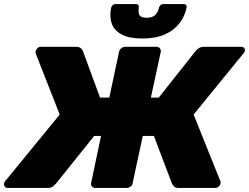

<svg xmlns="http://www.w3.org/2000/svg" viewBox="-35 -932 1235 952"><path d="M1161 -700Q1171 -700 1176 -693.5Q1181 -687 1179 -678Q1177 -672 1172 -667L925 -364L1058 -33Q1060 -28 1058 -22Q1057 -13 1049 -6.5Q1041 0 1031 0H852Q834 0 827 -8.5Q820 -17 818 -21L728 -258H673L623 -26Q622 -14 612.5 -7Q603 0 593 0H438Q427 0 421 -7Q415 -14 417 -26L466 -258H432L242 -21Q238 -17 228.5 -8.5Q219 0 201 0H3Q-6 0 -11 -6.5Q-16 -13 -15 -22Q-14 -25 -13 -28Q-12 -31 -10 -33L261 -364L142 -667Q140 -673 142 -678Q144 -687 151 -693.5Q158 -700 167 -700H341Q357 -700 365 -693.5Q373 -687 376 -679L461 -448H507L555 -674Q557 -685 566 -692.5Q575 -700 586 -700H741Q751 -700 757.5 -692.5Q764 -685 762 -674L713 -448H752L935 -679Q941 -687 951.5 -693.5Q962 -700 977 -700ZM671 -741Q606 -741 568.5 -761Q531 -781 519 -815.5Q507 -850 516 -893Q518 -901 523.5 -906.5Q529 -912 539 -912H638Q647 -912 651 -906.5Q655 -901 653 -893Q651 -880 652.5 -868.5Q654 -857 663 -850.5Q672 -844 692 -844Q722 -844 735.5 -858.5Q749 -873 753 -893Q755 -901 761 -906.5Q767 -912 776 -912H875Q884 -912 888 -906.5Q892 -901 890 -893Q881 -850 854 -815.5Q827 -781 781.5 -761Q736 -741 671 -741Z"/></svg>

Font: Rubik ExtraBold
Style: Italic
Weight: 800
Italic angle: -12°
Designer: Hubert and Fischer
Foundry: Hubert and Fischer
Version: Version 2.300;gftools[0.9.30]